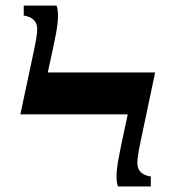

<svg xmlns="http://www.w3.org/2000/svg" viewBox="-20 -675 635 695"><path d="M477.1 -85.4Q477.1 -43.5 525.9 -36.1V0H407.2Q401.9 -12.2 401.9 -37.1Q401.9 -58.6 407 -89.8Q412.1 -121.1 442.4 -261.2H53.7L102.5 -490.2Q114.7 -546.9 114.7 -569.3Q114.7 -611.3 65.9 -618.7V-654.8H184.6Q189.9 -642.6 189.9 -617.7Q189.9 -593.3 183.1 -555.4Q176.3 -517.6 152.8 -412.6H541.5L489.3 -164.6Q477.1 -107.9 477.1 -85.4Z"/></svg>

Font: Tinos
Style: Bold
Weight: 700
Designer: Steve Matteson
Foundry: Monotype Imaging Inc.
Version: Version 1.23